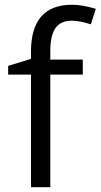

<svg xmlns="http://www.w3.org/2000/svg" viewBox="-20 -785 422 805"><path d="M327.1 -472.2H190.9V0H109.9V-472.2H14.2V-508.8L109.9 -538.1V-567.9Q109.9 -765.1 282.2 -765.1Q324.7 -765.1 381.8 -748L360.8 -683.1Q314 -698.2 280.8 -698.2Q234.9 -698.2 212.9 -667.7Q190.9 -637.2 190.9 -569.8V-535.2H327.1Z"/></svg>

Font: f02724691
Style: Regular
Weight: 400
Foundry: Ascender Corporation
Version: Version 1.10